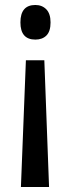

<svg xmlns="http://www.w3.org/2000/svg" viewBox="-20 -562 283 771"><path d="M183 -472Q183 -436 166.5 -419.5Q150 -403 122 -403Q62 -403 62 -472Q62 -542 122 -542Q149 -542 166 -524.5Q183 -507 183 -472ZM84 -320H158L177 189H64Z"/></svg>

Font: Noto Sans Sinhala ExtraCondensed Medium
Style: Regular
Weight: 500
Width: 2
Designer: Jelle Bosma - Monotype Design Team
Foundry: Monotype Imaging Inc.
Version: Version 2.006; ttfautohint (v1.8.4.7-5d5b)